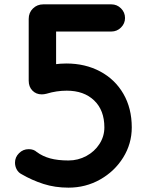

<svg xmlns="http://www.w3.org/2000/svg" viewBox="-20 -836 684 883"><path d="M49 -88Q49 -113 67.5 -131.5Q86 -150 112 -150Q135 -150 149 -137Q176 -117 211 -107.5Q246 -98 295 -98Q339 -98 377 -118.5Q415 -139 437.5 -174Q460 -209 460 -250Q460 -329 413 -374Q366 -419 287 -419Q240 -419 194 -405Q182 -402 172 -402Q146 -402 129 -419.5Q112 -437 112 -465V-749Q112 -778 131.5 -797Q151 -816 179 -816H492Q518 -816 536.5 -797.5Q555 -779 555 -753Q555 -728 536.5 -709.5Q518 -691 492 -691H238V-541Q246 -542 257.5 -543Q269 -544 285 -544Q372 -544 440.5 -507.5Q509 -471 547.5 -404.5Q586 -338 586 -250Q586 -175 546.5 -111.5Q507 -48 440.5 -10.5Q374 27 295 27Q233 27 180 10Q127 -7 79 -35Q65 -42 57 -56.5Q49 -71 49 -88Z"/></svg>

Font: Tsukimi Rounded
Style: Bold
Weight: 700
Designer: Takashi Funayama
Foundry: Takashi Funayama
Version: Version 1.032; ttfautohint (v1.8.3)